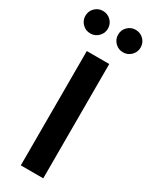

<svg xmlns="http://www.w3.org/2000/svg" viewBox="-280 -1147 946 1200"><g transform="rotate(30 193.0 -546.5)"><path d="M112.5 0V-825H274.5V0ZM311.5 -931Q278 -931 254.2 -954.8Q230.5 -978.5 230.5 -1012Q230.5 -1046 254.2 -1069.5Q278 -1093 311.5 -1093Q345.5 -1093 369.2 -1069.5Q393 -1046 393 -1012Q393 -978.5 369.2 -954.8Q345.5 -931 311.5 -931ZM75.5 -931Q42 -931 18.2 -954.8Q-5.5 -978.5 -5.5 -1012Q-5.5 -1046 18.2 -1069.5Q42 -1093 75.5 -1093Q109.5 -1093 133.2 -1069.5Q157 -1046 157 -1012Q157 -978.5 133.2 -954.8Q109.5 -931 75.5 -931Z"/></g></svg>

Font: Spartan Thin
Style: Bold
Weight: 700
Version: Version 1.004